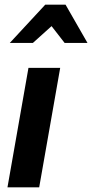

<svg xmlns="http://www.w3.org/2000/svg" viewBox="-20 -803 395 823"><path d="M238 -512H102L12 0H148ZM261 -783H174L22 -619H121L201 -691L257 -619H355Z"/></svg>

Font: Geom SemiBold
Style: Bold Italic
Weight: 600
Italic angle: -10°
Version: Version 1.102